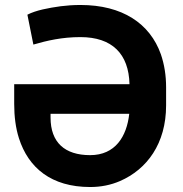

<svg xmlns="http://www.w3.org/2000/svg" viewBox="-20 -741 734 771"><path d="M303 -592C430 -592 497 -525 500 -403H37V-324C37 -273 43 -227 56 -186C94 -67 186 10 342 10C385 10 425 2 462 -14C570 -61 647 -164 647 -318V-390C647 -438 640 -482 626 -523C582 -647 471 -721 303 -721C274 -721 248 -719 224 -716C174 -709 125 -700 90 -682L114 -562C169 -578 229 -592 303 -592ZM183 -269V-284H499C489 -193 443 -118 342 -118C240 -118 183 -169 183 -269Z"/></svg>

Font: Asimov
Style: Regular
Weight: 500
Designer: Google
Version: Version 2.000980; 2014